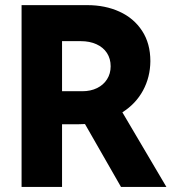

<svg xmlns="http://www.w3.org/2000/svg" viewBox="-20 -740 701 760"><path d="M65.4 -719.7H325.2Q396.5 -719.7 453.1 -693.8Q509.8 -668 542.5 -617.9Q575.2 -567.9 575.2 -498Q574.7 -434.6 546.1 -381.8Q517.6 -329.1 464.4 -295.4L638.7 0H459L316.4 -249Q295.9 -248 285.2 -248H225.6V0H65.4ZM305.7 -378.9Q338.9 -378.9 364.3 -391.4Q389.6 -403.8 403.8 -426.3Q418 -448.7 418 -477.5Q418 -507.8 403.3 -530.3Q388.7 -552.7 361.8 -564.9Q335 -577.1 299.8 -577.1H225.6V-378.9Z"/></svg>

Font: Reddit Sans Fudge ExtraBold
Style: Regular
Weight: 800
Designer: Stephen Hutchings
Foundry: Reddit
Version: Version 1.011